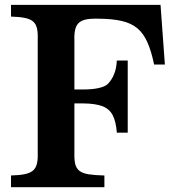

<svg xmlns="http://www.w3.org/2000/svg" viewBox="-20 -780 760 800"><path d="M25.9 -759.8H648.9L667 -511.2H622.1Q610.4 -567.4 594 -604.2Q577.6 -641.1 552 -662.4Q526.4 -683.6 487.3 -692.6Q448.2 -701.7 391.1 -702.1H370.1Q338.4 -701.7 320.3 -692.9Q302.2 -684.1 295.4 -664.3Q288.6 -644.5 290 -610.8V-407.2H327.1Q363.3 -407.2 389.6 -412.8Q416 -418.5 428.2 -429.2Q463.9 -464.8 466.8 -527.8H512.2V-227.1H466.8Q463.4 -273.4 449.7 -299.8Q436 -326.2 407 -337.4Q377.9 -348.6 327.1 -349.1H290V-144Q289.1 -114.7 293.5 -96.4Q297.9 -78.1 311.3 -67.9Q324.7 -57.6 349.9 -53.7Q375 -49.8 415 -48.8V0H25.9V-48.8Q61 -49.8 83.3 -54.4Q105.5 -59.1 117.4 -69.3Q129.4 -79.6 133.8 -97.7Q138.2 -115.7 137.2 -144V-616.2Q138.2 -644 134 -662.1Q129.9 -680.2 117.9 -690.4Q106 -700.7 83.5 -705.3Q61 -710 25.9 -710.9Z"/></svg>

Font: BIZ UDPMincho
Style: Bold
Weight: 700
Designer: TypeBank Co., Ltd.
Foundry: Morisawa Inc.
Version: Version 1.06